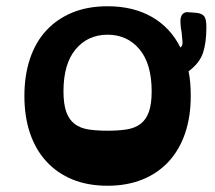

<svg xmlns="http://www.w3.org/2000/svg" viewBox="-20 -580 688 614"><path d="M557 -428Q565 -434 563.5 -447.5Q562 -461 561 -475Q557 -495 557 -512Q557 -528 564 -535Q571 -542 581 -541L608 -539Q626 -537 633 -528Q640 -519 640 -493Q640 -443 629 -410.5Q618 -378 583 -352Q590 -320 590 -273Q590 -207 572 -154Q554 -101 519.5 -63.5Q485 -26 435.5 -6Q386 14 324 14Q261 14 212 -6Q163 -26 128.5 -63.5Q94 -101 76 -154Q58 -207 58 -273Q58 -339 76 -392.5Q94 -446 128.5 -483Q163 -520 212 -540Q261 -560 324 -560Q406 -560 465.5 -526Q525 -492 557 -428ZM324 -469Q261 -469 222 -422.5Q183 -376 183 -288Q183 -247 192 -222Q201 -197 219 -183.5Q237 -170 263 -166Q289 -162 324 -162Q358 -162 384.5 -166Q411 -170 429 -183.5Q447 -197 456 -222Q465 -247 465 -288Q465 -376 426 -422.5Q387 -469 324 -469Z"/></svg>

Font: OpenDyslexic3
Style: Bold
Weight: 700
Designer: Abelardo Gonzalez
Version: Version 1.000;PS 001.001;hotconv 1.0.56